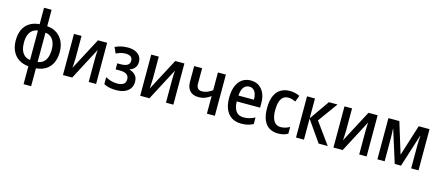

<svg xmlns="http://www.w3.org/2000/svg" viewBox="-61 -1474 5579 2427"><g transform="rotate(15 2728.5 -260.0)"><path d="M382 -545Q459 -539 511.5 -502.5Q564 -466 592 -406.5Q620 -347 620 -270Q620 -192 593 -132Q566 -72 513 -36.5Q460 -1 382 6V240H283V6Q209 -1 155.5 -35.5Q102 -70 73 -130Q44 -190 44 -270Q44 -350 71 -409.5Q98 -469 151.5 -504Q205 -539 283 -545V-760H382ZM283 -462Q240 -457 210.5 -432.5Q181 -408 166 -367Q151 -326 151 -270Q151 -216 165 -174.5Q179 -133 209 -107.5Q239 -82 283 -77ZM382 -77Q427 -83 456 -108Q485 -133 499.5 -174.5Q514 -216 514 -270Q514 -326 499 -367Q484 -408 454.5 -432Q425 -456 382 -461Z M833 -252Q833 -239 832 -221.5Q831 -204 830.5 -185Q830 -166 828.5 -148.5Q827 -131 826 -119L1048 -539H1168V0H1071V-281Q1071 -302 1071.5 -327.5Q1072 -353 1073 -378Q1074 -403 1076 -420L855 0H734V-539H833Z M1440 -549Q1493 -549 1533.5 -532.5Q1574 -516 1596.5 -484.5Q1619 -453 1619 -408Q1619 -361 1595 -331Q1571 -301 1531 -288V-284Q1563 -275 1586.5 -258.5Q1610 -242 1623.5 -216Q1637 -190 1637 -152Q1637 -106 1614.5 -69.5Q1592 -33 1546 -11.5Q1500 10 1431 10Q1397 10 1367.5 6Q1338 2 1313.5 -6Q1289 -14 1269 -25V-116Q1298 -99 1337.5 -86.5Q1377 -74 1423 -74Q1473 -74 1503 -93.5Q1533 -113 1533 -158Q1533 -199 1504.5 -220.5Q1476 -242 1413 -242H1359V-321H1405Q1459 -321 1490 -339Q1521 -357 1521 -398Q1521 -432 1498 -449.5Q1475 -467 1430 -467Q1398 -467 1368.5 -459Q1339 -451 1307 -435L1272 -512Q1312 -531 1352.5 -540Q1393 -549 1440 -549Z M1844 -252Q1844 -239 1843 -221.5Q1842 -204 1841.5 -185Q1841 -166 1839.5 -148.5Q1838 -131 1837 -119L2059 -539H2179V0H2082V-281Q2082 -302 2082.5 -327.5Q2083 -353 2084 -378Q2085 -403 2087 -420L1866 0H1745V-539H1844Z M2411 -338Q2411 -296 2429.5 -276Q2448 -256 2483 -256Q2520 -256 2553 -270Q2586 -284 2618 -306V-539H2722V0H2618V-230Q2584 -204 2545.5 -189Q2507 -174 2460 -174Q2385 -174 2346 -216Q2307 -258 2307 -336V-539H2411Z M3048 -549Q3111 -549 3155.5 -518.5Q3200 -488 3224 -434Q3248 -380 3248 -307V-247H2942Q2944 -162 2977.5 -118Q3011 -74 3075 -74Q3117 -74 3152 -83.5Q3187 -93 3224 -112V-26Q3189 -8 3152 1Q3115 10 3067 10Q2994 10 2942.5 -22.5Q2891 -55 2864 -117Q2837 -179 2837 -266Q2837 -357 2862.5 -420Q2888 -483 2935.5 -516Q2983 -549 3048 -549ZM3049 -469Q3003 -469 2975.5 -432Q2948 -395 2944 -324H3147Q3147 -366 3136.5 -398.5Q3126 -431 3104 -450Q3082 -469 3049 -469Z M3550 10Q3483 10 3434.5 -19.5Q3386 -49 3360 -110.5Q3334 -172 3334 -267Q3334 -361 3361 -424Q3388 -487 3438.5 -518Q3489 -549 3556 -549Q3596 -549 3630 -540.5Q3664 -532 3688 -519L3657 -437Q3634 -448 3609.5 -455Q3585 -462 3561 -462Q3521 -462 3494 -440Q3467 -418 3453.5 -375Q3440 -332 3440 -267Q3440 -205 3454 -162.5Q3468 -120 3494.5 -98.5Q3521 -77 3560 -77Q3593 -77 3622.5 -86Q3652 -95 3678 -110V-22Q3652 -6 3620.5 2Q3589 10 3550 10Z M4070 -539H4183L3996 -281L4199 0H4080L3888 -275V0H3784V-539H3888V-279Z M4373 -252Q4373 -239 4372 -221.5Q4371 -204 4370.5 -185Q4370 -166 4368.5 -148.5Q4367 -131 4366 -119L4588 -539H4708V0H4611V-281Q4611 -302 4611.5 -327.5Q4612 -353 4613 -378Q4614 -403 4616 -420L4395 0H4274V-539H4373Z M5387 -539V0H5291V-305Q5291 -332 5292.5 -362.5Q5294 -393 5297 -425H5293L5158 0H5076L4942 -425H4939Q4941 -395 4942.5 -364Q4944 -333 4944 -304V0H4849V-539H4992L5117 -132L5245 -539Z"/></g></svg>

Font: Noto Sans Display SemiCondensed Medium
Style: Regular
Weight: 500
Width: 4
Designer: Monotype Design Team
Foundry: Monotype Imaging Inc.
Version: Version 2.003